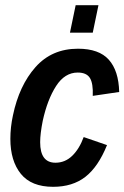

<svg xmlns="http://www.w3.org/2000/svg" viewBox="-20 -710 480 741"><path d="M20 -174Q20 -219 30 -265Q54 -380 117 -451Q180 -522 281 -522Q362 -522 400 -479.5Q438 -437 440 -355L338 -340Q340 -388 327 -409Q314 -430 280 -430Q230 -430 196.5 -378Q163 -326 145 -244Q135 -194 135 -161Q135 -82 194 -82Q231 -82 258.5 -108.5Q286 -135 303 -181L393 -150Q359 -66 309.5 -27.5Q260 11 185 11Q101 11 60.5 -39Q20 -89 20 -174ZM272 -690H360L338 -584H250Z"/></svg>

Font: Decalotype SemiBold Italic
Style: Regular
Weight: 600
Italic angle: -12°
Designer: Alfredo Marco Pradil
Foundry: Alfredo Marco Pradil
Version: Version 1.0